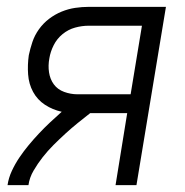

<svg xmlns="http://www.w3.org/2000/svg" viewBox="-20 -540 540 560"><path d="M2 0Q5 -21 14.5 -41.5Q24 -62 36.5 -80.5Q49 -99 63.5 -116.5Q78 -134 93.5 -150.5Q109 -167 126 -183Q143 -199 160 -214Q133 -220 111 -234.5Q89 -249 76.5 -272Q64 -295 62 -323Q60 -351 64 -379Q68 -398 74.5 -417.5Q81 -437 93.5 -454.5Q106 -472 123 -485Q140 -498 159.5 -506Q179 -514 199 -517Q219 -520 239 -520H464L378 0H317L351 -210H243Q225 -196 206.5 -181Q188 -166 170.5 -150Q153 -134 136 -117Q119 -100 104.5 -81.5Q90 -63 78 -42.5Q66 -22 63 0ZM206 -265H361L394 -465H239Q219 -465 199 -459.5Q179 -454 162.5 -440.5Q146 -427 136.5 -408Q127 -389 124 -370Q120 -349 123 -329Q126 -309 137 -294Q148 -279 167 -272Q186 -265 206 -265Z"/></svg>

Font: Iosevka Term Curly Lt Obl
Style: Regular
Weight: 300
Italic angle: -9°
Designer: Belleve Invis
Foundry: Belleve Invis
Version: Version 32.3.0